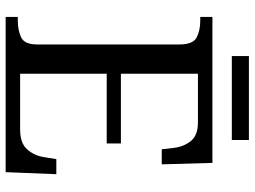

<svg xmlns="http://www.w3.org/2000/svg" viewBox="-128 -752 880 663"><g transform="rotate(90 311.5 -420.0)"><path d="M38 0V-42H51Q84 -42 108.5 -53.5Q133 -65 133 -109V-600Q133 -647 109 -659.5Q85 -672 51 -672H38V-714H542L547 -539H495L490 -582Q486 -615 466.5 -639.5Q447 -664 402 -664H234V-398H475V-349H234V-50H427Q474 -50 495.5 -74.5Q517 -99 522 -132L529 -175H581L574 0ZM173 -781V-840H463V-781Z"/></g></svg>

Font: NotoSerif-Regular
Style: Regular
Weight: 400
Designer: Monotype Design Team
Foundry: Monotype Imaging Inc.
Version: Version 2.007; ttfautohint (v1.8) -l 8 -r 50 -G 200 -x 14 -D